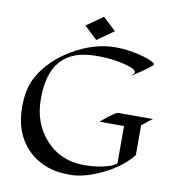

<svg xmlns="http://www.w3.org/2000/svg" viewBox="-96 -974 991 1078"><g transform="rotate(10 399.5 -434.5)"><path d="M780.8 -370.6Q776.4 -369.1 755.4 -353Q734.4 -336.9 720.2 -324.2V-154.8Q663.6 -82.5 561 -32.2Q457.5 18.6 374.5 18.6Q291.5 18.6 231.7 -6.1Q171.9 -30.8 129.9 -74.2Q44.4 -164.1 44.4 -311Q44.4 -419.4 84.5 -487.3Q142.6 -590.8 263.7 -661.1Q384.3 -731 504.4 -731Q586.9 -731 670.9 -705.6Q704.1 -695.8 726.1 -681.6Q731 -678.2 731 -674.3Q731 -670.4 723.1 -663.3Q715.3 -656.2 703.4 -647.2Q691.4 -638.2 677.2 -628.4Q663.1 -618.7 650.4 -610.4Q624.5 -592.8 616.2 -589.4Q616.7 -590.8 619.6 -593.3Q622.6 -595.7 626 -598.6Q634.3 -606.4 634.3 -611.3Q634.3 -630.4 567.4 -647Q496.1 -665 415.5 -665Q335 -665 284.7 -645.5Q234.4 -626 202.1 -588.9Q140.1 -516.6 140.1 -374Q140.1 -235.8 222.2 -144.5Q307.6 -48.8 443.8 -48.8Q525.9 -48.8 588.9 -70.3Q612.3 -78.6 626.5 -91.3V-303.7H486.3L504.9 -319.3Q567.9 -370.6 581.1 -370.6ZM483.9 -819.3 389.2 -752.4 314.9 -821.8 409.7 -888.2Z"/></g></svg>

Font: Fondamento
Style: Regular
Weight: 400
Version: Version 1.000